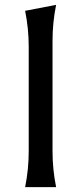

<svg xmlns="http://www.w3.org/2000/svg" viewBox="-20 -767 333 787"><path d="M83 0Q97.7 -73.2 97.7 -146.5V-576.2Q97.7 -649.4 83 -722.7L210 -747.1Q195.3 -673.8 195.3 -600.6V-146.5Q195.3 -73.2 210 0Z"/></svg>

Font: Classica
Style: Book
Weight: 400
Version: Version 1.001